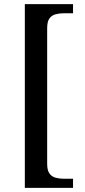

<svg xmlns="http://www.w3.org/2000/svg" viewBox="-20 -780 410 928"><path d="M100 128V-760H333V-716H290Q268 -716 249 -711Q230 -706 219 -691Q208 -676 208 -644V12Q208 43 219 58.5Q230 74 249 79Q268 84 290 84H333V128Z"/></svg>

Font: ET Text
Style: Regular
Weight: 470
Designer: Monotype Design Team
Foundry: Monotype Imaging Inc.
Version: Version 2.009